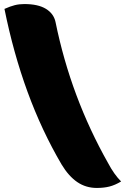

<svg xmlns="http://www.w3.org/2000/svg" viewBox="-20 -796 640 948"><path d="M2 -752Q31 -765 53 -770.5Q75 -776 100 -776Q168 -776 206.5 -752.5Q245 -729 254 -688Q292 -501 357 -327Q422 -153 513 8Q543 65 578 100Q548 118 520.5 125Q493 132 458 132Q404 132 361.5 103Q319 74 284 16Q186 -151 116 -342.5Q46 -534 2 -752Z"/></svg>

Font: Recursive Mn Csl St XBk
Style: Regular
Weight: 1000
Monospace: yes
Version: Version 1.079;hotconv 1.0.112;makeotfexe 2.5.65598; ttfautoh